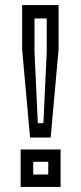

<svg xmlns="http://www.w3.org/2000/svg" viewBox="-20 -734 319 754"><path d="M98 -194 67 -539.5V-714H210V-539.5L179 -194ZM128.5 -250.5H150.5L163.5 -530V-661.5H115.5V-530ZM61 0V-147H218V0ZM110.5 -48.5H169.5V-98.5H110.5Z"/></svg>

Font: Tourney Thin Medium
Style: Regular
Weight: 500
Version: Version 1.015